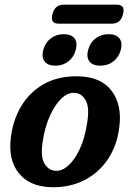

<svg xmlns="http://www.w3.org/2000/svg" viewBox="-20 -789 556 820"><path d="M316 -463Q412.5 -460.5 457.2 -400.5Q502 -340.5 489.5 -246Q480 -167.5 440.8 -109Q401.5 -50.5 339.2 -19Q277 12.5 198 10.5Q104.5 7.5 59 -51Q13.5 -109.5 27 -206.5Q36 -278 71.5 -337Q107 -396 168.2 -430.5Q229.5 -465 316 -463ZM219 -59.5Q246 -58.5 272.8 -82.8Q299.5 -107 320.8 -152.8Q342 -198.5 351.5 -260Q363.5 -328 346.5 -359.5Q329.5 -391 297.5 -392.5Q268 -394 240.2 -366.2Q212.5 -338.5 192 -291.8Q171.5 -245 163 -189Q152 -122.5 169.2 -91.8Q186.5 -61 219 -59.5ZM216.5 -508.5Q184.5 -508.5 170.5 -526.5Q156.5 -544.5 165 -576Q173 -607 196.8 -625Q220.5 -643 252.5 -643Q284.5 -643 298.2 -625Q312 -607 303.5 -576Q295.5 -545 272 -526.8Q248.5 -508.5 216.5 -508.5ZM408 -508.5Q376 -508.5 362 -526.5Q348 -544.5 356.5 -576Q364.5 -607 388.2 -625Q412 -643 444 -643Q476.5 -643 490.2 -625Q504 -607 496 -576Q487.5 -545 464.2 -526.8Q441 -508.5 408 -508.5ZM204 -728.5Q214.5 -769 251 -769H479.5Q516 -769 505.5 -728.5Q495 -688 458.5 -688H230Q193.5 -688 204 -728.5Z"/></svg>

Font: Fraunces 72pt SuperSoft SemiBold
Style: Italic
Weight: 600
Italic angle: -16°
Version: Version 1.000;[b76b70a41]